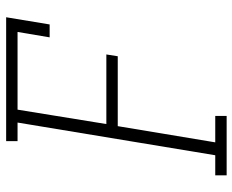

<svg xmlns="http://www.w3.org/2000/svg" viewBox="-88 -688 775 640"><g transform="rotate(-90 300.0 -367.5)"><path d="M36 0V-38H103L212 -697H150V-735H563L539 -590H496L514 -697H255L207 -401H439L433 -363H200L146 -38H234V0Z"/></g></svg>

Font: Iosevka Curly Slab XLtExObl
Style: Regular
Weight: 200
Width: 7
Italic angle: -9°
Monospace: yes
Designer: Belleve Invis
Foundry: Belleve Invis
Version: Version 11.0.0; ttfautohint (v1.8.3)